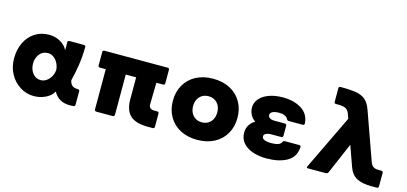

<svg xmlns="http://www.w3.org/2000/svg" viewBox="-70 -1300 3934 1855"><g transform="rotate(15 1897.0 -372.5)"><path d="M706 47Q684 49 673 49Q556 49 507 -45Q482 1 427.5 27Q373 53 311 53Q237 53 173.5 13.5Q110 -26 72 -95Q34 -164 34 -250Q34 -337 67 -407Q100 -477 161.5 -517.5Q223 -558 305 -558Q366 -558 418 -528.5Q470 -499 490 -453Q491 -467 491 -493Q491 -520 490 -532Q490 -550 508 -550H652Q670 -550 670 -532Q669 -437 656.5 -354.5Q644 -272 623 -189Q629 -156 648 -139Q667 -122 703 -122Q713 -122 718.5 -118.5Q724 -115 724 -105V27Q724 46 706 47ZM338 -384Q286 -384 255 -344.5Q224 -305 224 -249Q224 -193 255 -153Q286 -113 336 -113Q366 -113 392.5 -131Q419 -149 436.5 -179.5Q454 -210 457 -246Q455 -281 439 -313Q423 -345 396.5 -364.5Q370 -384 338 -384Z M1469 -113H1502Q1520 -113 1520 -95V36Q1520 54 1502 54H1450Q1331 54 1276 2.5Q1221 -49 1221 -160V-378H1117V24Q1117 32 1112 37Q1107 42 1099 42H935Q927 42 922 37Q917 32 917 24V-378H859Q841 -378 841 -396V-529Q841 -547 859 -547H1490Q1508 -547 1508 -529V-396Q1508 -378 1490 -378H1423L1419 -162Q1418 -138 1432.5 -125.5Q1447 -113 1469 -113Z M1622 -253Q1622 -342 1662 -411.5Q1702 -481 1775 -519.5Q1848 -558 1945 -558Q2042 -558 2115 -519.5Q2188 -481 2228 -411.5Q2268 -342 2268 -253Q2268 -163 2228 -93.5Q2188 -24 2115 14.5Q2042 53 1945 53Q1848 53 1775 14.5Q1702 -24 1662 -93.5Q1622 -163 1622 -253ZM1945 -122Q1999 -122 2032.5 -158.5Q2066 -195 2066 -253Q2066 -311 2032.5 -347Q1999 -383 1945 -383Q1891 -383 1857.5 -347Q1824 -311 1824 -253Q1824 -195 1857.5 -158.5Q1891 -122 1945 -122Z M2643 -405Q2603 -405 2579.5 -393Q2556 -381 2556 -360Q2556 -344 2571 -331.5Q2586 -319 2622 -319H2724Q2742 -319 2742 -301V-202Q2742 -184 2724 -184H2630Q2591 -184 2571.5 -173.5Q2552 -163 2552 -145Q2552 -102 2648 -102Q2729 -102 2746 -137Q2751 -147 2756 -150.5Q2761 -154 2769 -154H2912Q2931 -154 2929 -136Q2922 -36 2842 8.5Q2762 53 2639 53Q2565 53 2503.5 33Q2442 13 2404.5 -29Q2367 -71 2367 -133Q2367 -216 2444 -263Q2412 -281 2394.5 -316Q2377 -351 2377 -386Q2377 -435 2409.5 -474Q2442 -513 2502.5 -535.5Q2563 -558 2643 -558Q2753 -558 2828.5 -511Q2904 -464 2911 -370V-368Q2911 -352 2894 -352H2753Q2746 -352 2741 -355.5Q2736 -359 2731 -369Q2723 -385 2701 -395Q2679 -405 2643 -405Z M3175 -629H3153Q3135 -629 3135 -647V-781Q3135 -799 3153 -799H3165Q3260 -799 3314.5 -788.5Q3369 -778 3403.5 -748Q3438 -718 3460 -657L3631 -178Q3643 -144 3663 -132Q3683 -120 3710 -120H3742Q3760 -120 3760 -102V32Q3760 50 3742 50H3690Q3593 50 3539 20Q3485 -10 3460 -82L3388 -284L3255 25Q3248 42 3230 42H3051Q3039 42 3039 34Q3039 29 3041 26L3304 -521L3287 -569Q3275 -603 3249.5 -616Q3224 -629 3175 -629Z"/></g></svg>

Font: LINE Seed JP_TTF ExtraBold
Style: Regular
Weight: 800
Designer: LY Corporation & Fontrix & Fontworks
Version: Version 1.015